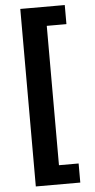

<svg xmlns="http://www.w3.org/2000/svg" viewBox="-61 -766 496 1002"><g transform="rotate(-5 186.5 -265.0)"><path d="M215 -630V100H318V200H85V-730H318V-630Z"/></g></svg>

Font: Quantico
Style: Bold
Weight: 700
Designer: Matt Desmond
Foundry: MADtype
Version: Version 2.002